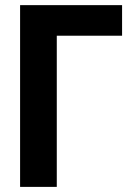

<svg xmlns="http://www.w3.org/2000/svg" viewBox="-20 -731 529 751"><path d="M457.5 -591.3H202.1V0H58.6V-710.9H457.5Z"/></svg>

Font: RobotoCondensed-Bold
Style: Bold
Weight: 700
Designer: Google
Version: Version 2.001240; 2014